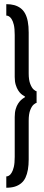

<svg xmlns="http://www.w3.org/2000/svg" viewBox="-20 -722 204 900"><path d="M9.5 158Q32.5 158 49.5 152.8Q66.5 147.5 79.2 137Q92 126.5 99.5 110.5Q107 94.5 110.8 73Q114.5 51.5 114.5 25.5V-156Q114.5 -188 121.8 -206.2Q129 -224.5 138 -232Q147 -239.5 151.5 -239.5V-294.5Q147 -294.5 138 -302.2Q129 -310 121.8 -328.5Q114.5 -347 114.5 -378V-569.5Q114.5 -599.5 110.2 -621.5Q106 -643.5 97.5 -659Q89 -674.5 76 -684Q63 -693.5 46.8 -698Q30.5 -702.5 9.5 -702.5V-649Q15.5 -649 21.8 -645.5Q28 -642 34.2 -632.8Q40.5 -623.5 44.8 -605.8Q49 -588 49 -558V-361Q49 -339.5 53.8 -324.2Q58.5 -309 65 -298.8Q71.5 -288.5 78.2 -282.5Q85 -276.5 90.8 -273.5Q96.5 -270.5 98 -267.5Q96.5 -266 90.8 -262.5Q85 -259 78.2 -252.8Q71.5 -246.5 64.8 -236.2Q58 -226 53.5 -210.5Q49 -195 49 -173V13.5Q49 42.5 44.8 60.5Q40.5 78.5 34.2 88.2Q28 98 21.8 101.5Q15.5 105 9.5 105Z"/></svg>

Font: Anybody UltraCondensed
Style: Regular
Weight: 400
Width: 1
Version: Version 1.113;gftools[0.9.25]